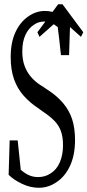

<svg xmlns="http://www.w3.org/2000/svg" viewBox="-20 -886 415 912"><path d="M21 -55.7Q23.4 -134.3 25.9 -219.2Q25.9 -219.2 64 -219.2Q71.3 -146.5 78.6 -79.6Q98.6 -62 118.2 -53.5Q137.7 -44.9 161.1 -44.9Q194.8 -44.9 220.7 -62.5Q249 -80.1 264.2 -115.2Q279.3 -150.4 279.3 -196.8Q279.3 -236.8 268.8 -264.6Q258.3 -292.5 237.1 -313.5Q215.8 -334.5 186 -354.5Q172.4 -363.8 158.7 -374Q122.6 -397.9 93 -430.7Q63.5 -463.4 47.1 -508.5Q30.8 -553.7 30.8 -614.7Q30.8 -684.1 53.2 -732.7Q75.7 -781.2 113.8 -807.6Q150.9 -834 193.4 -834Q227.5 -834 258.3 -818.1Q289.1 -802.2 313 -774.4Q310.5 -704.1 308.1 -624Q308.1 -624 269.5 -624Q262.2 -695.3 254.4 -756.8Q253.9 -762.2 252.9 -757.8Q223.6 -783.7 189.9 -783.7Q162.1 -783.7 140.1 -767.6Q115.2 -751.5 100.6 -719.7Q85.9 -688 85.9 -641.6Q85.9 -602.5 96.7 -573.2Q117.2 -517.6 171.9 -481.9Q185.5 -474.1 199.2 -463.9Q247.1 -434.1 277.8 -398.4Q308.6 -362.8 322.5 -320.3Q336.4 -277.8 336.4 -220.7Q336.4 -149.9 313 -99.1Q289.6 -48.3 249.5 -21.5Q210.4 5.9 164.1 5.9Q124.5 5.9 85.4 -12.5Q46.4 -30.8 21 -55.7ZM375.5 -732.9 364.7 -710.9 266.6 -798.8 167.5 -710.9 157.7 -732.9 256.3 -865.7H276.9Z"/></svg>

Font: Scarab Serif
Style: Light
Weight: 300
Designer: John Roberts
Foundry: Scarab
Version: 1.0